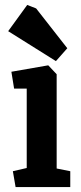

<svg xmlns="http://www.w3.org/2000/svg" viewBox="-20 -756 328 776"><path d="M43 0 32 -64 88 -77V-398H37L26 -466L175 -492L209 -456V-75L264 -64V0ZM206 -509 13 -630 90 -736 126 -722 252 -561Z"/></svg>

Font: Kreon Light
Style: Bold
Weight: 700
Version: Version 2.002